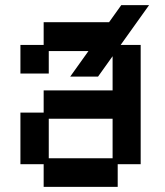

<svg xmlns="http://www.w3.org/2000/svg" viewBox="-20 -720 645 752"><path d="M151 12V-77H60V-279H151V-366H421V-520H171V-432H60V-544H151V-633H441V-544H531V-77H441V12ZM171 -100H421V-255H171ZM255 -420 455 -700H564L364 -420Z"/></svg>

Font: Pixelify Sans Medium
Style: Regular
Weight: 500
Designer: Stefie Justprince
Foundry: Typecalism Foundryline
Version: Version 1.000;February 13, 2025;FontCreator 15.0.0.3015 64-b